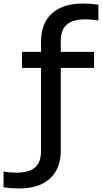

<svg xmlns="http://www.w3.org/2000/svg" viewBox="-108 -838 578 1088"><path d="M-1 230Q-44 230 -88 223.5V134Q-46.5 140.5 -15.5 140.5Q56 140.5 90.2 111.2Q124.5 82 124.5 17.5V-453H16.5V-544H124.5V-601Q124.5 -705.5 186.2 -761.8Q248 -818 362 -818Q405.5 -818 449.5 -811.5V-722Q408 -728.5 377 -728.5Q305.5 -728.5 271 -699.2Q236.5 -670 236.5 -605.5V-544H425V-453H236.5V13Q236.5 117.5 175 173.8Q113.5 230 -1 230Z"/></svg>

Font: Encode Sans Expanded Expanded Medium
Style: Regular
Weight: 500
Width: 7
Designer: Multiple Designers
Foundry: Impallari Type
Version: Version 3.000; ttfautohint (v1.8.3) -l 8 -r 50 -G 200 -x 14 